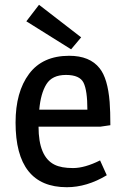

<svg xmlns="http://www.w3.org/2000/svg" viewBox="-20 -770 521 802"><path d="M269 -537Q355 -537 396 -485Q430 -443 438 -344Q441 -305 441 -247L400 -241H141Q141 -115 208 -82Q236 -68 285 -68Q334 -68 398 -100L426 -38Q343 12 259 12Q45 12 45 -258Q45 -386 101.5 -461.5Q158 -537 269 -537ZM144 -312H345Q345 -392 329 -424.5Q313 -457 255.5 -457Q198 -457 174 -418.5Q150 -380 144 -312ZM90 -681 143 -750 319 -614 277 -564Z"/></svg>

Font: Magra
Style: Regular
Weight: 400
Designer: Viviana Monsalve
Foundry: Viviana Monsalve
Version: Version 1.001